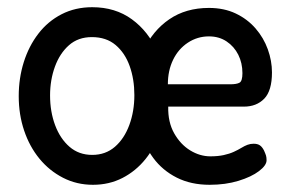

<svg xmlns="http://www.w3.org/2000/svg" viewBox="-20 -498 802 533"><path d="M238 15Q193 15 155 -4.5Q117 -24 89.5 -57.5Q62 -91 47 -135.5Q32 -180 32 -231Q32 -281 46 -325.5Q60 -370 86.5 -404.5Q113 -439 151 -458.5Q189 -478 236 -478Q300 -478 346 -444.5Q392 -411 416.5 -355Q441 -299 441 -232Q441 -180 426 -135Q411 -90 384 -56.5Q357 -23 320 -4Q283 15 238 15ZM236 -68Q273 -68 299 -90.5Q325 -113 339 -151Q353 -189 353 -234Q353 -278 340 -314.5Q327 -351 301 -373Q275 -395 235 -395Q197 -395 171.5 -372.5Q146 -350 132.5 -313Q119 -276 119 -233Q119 -188 133 -150.5Q147 -113 173 -90.5Q199 -68 236 -68ZM562 15Q510 15 470.5 -5Q431 -25 405.5 -59.5Q380 -94 367 -139Q354 -184 354 -236Q354 -305 379 -359Q404 -413 450 -444.5Q496 -476 560 -476Q602 -476 634.5 -460.5Q667 -445 689.5 -419Q712 -393 723.5 -361Q735 -329 735 -297Q735 -246 713.5 -224Q692 -202 657 -202H447Q446 -159 463.5 -128Q481 -97 508 -80.5Q535 -64 564 -64Q585 -64 601 -67.5Q617 -71 629 -76.5Q641 -82 650 -87.5Q659 -93 667 -96Q675 -99 684 -99Q695 -99 701.5 -94.5Q708 -90 713 -80Q717 -71 718.5 -66Q720 -61 720 -53Q720 -39 699 -23Q678 -7 642 4Q606 15 562 15ZM446 -264H619Q637 -264 645 -268.5Q653 -273 653 -295Q653 -323 641.5 -346Q630 -369 609 -383Q588 -397 560 -397Q528 -397 501.5 -379.5Q475 -362 460.5 -332Q446 -302 446 -264Z"/></svg>

Font: Fredoka SemiCondensed
Style: Regular
Weight: 400
Width: 4
Designer: Ben Nathan
Foundry: Milena B. Brandão, Ben Nathan
Version: Version 2.001